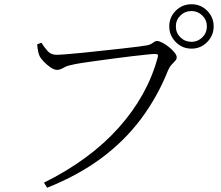

<svg xmlns="http://www.w3.org/2000/svg" viewBox="-20 -841 1040 904"><path d="M187 19Q296 -35 384 -100Q472 -165 539 -240Q606 -315 652 -397.5Q698 -480 722 -569Q726 -582 721.5 -584.5Q717 -587 709 -587Q699 -587 671 -584Q643 -581 603 -576.5Q563 -572 519.5 -566Q476 -560 434.5 -554.5Q393 -549 361.5 -544Q330 -539 316 -535Q294 -531 278.5 -521.5Q263 -512 248 -512Q235 -512 217.5 -524Q200 -536 185.5 -551.5Q171 -567 166 -578Q162 -587 159.5 -599Q157 -611 155 -632L175 -640Q186 -622 202.5 -602.5Q219 -583 245 -583Q258 -583 291 -585.5Q324 -588 369 -592.5Q414 -597 462.5 -602.5Q511 -608 555 -612.5Q599 -617 631.5 -621.5Q664 -626 675 -628Q687 -631 694 -635.5Q701 -640 706.5 -644Q712 -648 719 -648Q729 -648 744.5 -640Q760 -632 775.5 -619.5Q791 -607 801.5 -594Q812 -581 812 -571Q812 -562 804.5 -554Q797 -546 787.5 -536Q778 -526 771 -509Q721 -384 643 -280Q565 -176 456 -95.5Q347 -15 202 43ZM882 -612Q838 -612 807.5 -643Q777 -674 777 -717Q777 -760 807.5 -790.5Q838 -821 882 -821Q925 -821 955.5 -790.5Q986 -760 986 -717Q986 -674 955.5 -643Q925 -612 882 -612ZM882 -644Q911 -644 932.5 -665Q954 -686 954 -717Q954 -747 932.5 -768Q911 -789 882 -789Q851 -789 829.5 -768Q808 -747 808 -717Q808 -686 829.5 -665Q851 -644 882 -644Z"/></svg>

Font: Noto Serif SC ExtraLight Light
Style: Regular
Weight: 300
Version: Version 2.002-H1;hotconv 1.1.0;makeotfexe 2.6.0